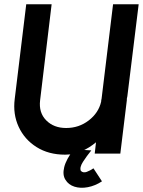

<svg xmlns="http://www.w3.org/2000/svg" viewBox="-20 -720 670 900"><path d="M455 -254H456V-256L510 -700H630L577 -269Q576 -261 574 -254H575L544 0H424L430 -53Q399 -27 362.5 -11Q326 5 285 5Q208 5 151.5 -30.5Q95 -66 67.5 -125.5Q40 -185 49 -256L103 -700H222L168 -250Q161 -192 196.5 -156Q232 -120 290 -120Q350 -120 396 -155.5Q442 -191 454 -243ZM458 130Q426 151 391.5 157.5Q357 164 329 155Q301 146 287 123Q272 100 281 63.5Q290 27 326 -20L408 -15Q386 12 369 38.5Q352 65 359 81Q370 92 387 85.5Q404 79 418 69Z"/></svg>

Font: Kulim Park
Style: Bold Italic
Weight: 700
Italic angle: -8°
Designer: Noponies / Dale Sattler
Foundry: Noponies
Version: Version 1.000; ttfautohint (v1.8.3)